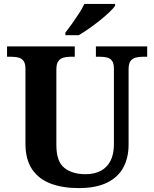

<svg xmlns="http://www.w3.org/2000/svg" viewBox="-20 -951 787 981"><path d="M382 10Q300 10 239 -13Q178 -36 144 -86Q110 -136 110 -218V-600Q110 -627 100 -640Q90 -653 74 -657Q58 -661 38 -661H16V-714H362V-661H339Q320 -661 304 -656.5Q288 -652 278 -638.5Q268 -625 268 -596V-210Q268 -126 308.5 -93.5Q349 -61 417 -61Q462 -61 494.5 -78Q527 -95 544.5 -129Q562 -163 562 -214V-600Q562 -627 552.5 -640Q543 -653 527.5 -657Q512 -661 492 -661H470V-714H732V-661H709Q689 -661 672.5 -656.5Q656 -652 646.5 -638.5Q637 -625 637 -596V-212Q637 -145 610 -95Q583 -45 526.5 -17.5Q470 10 382 10ZM314 -784Q329 -803 347.5 -829Q366 -855 383.5 -882Q401 -909 411 -931H568V-921Q559 -908 538 -888Q517 -868 489.5 -846Q462 -824 434 -804.5Q406 -785 382 -771H314Z"/></svg>

Font: Noto Serif Hebrew
Style: Bold
Weight: 700
Version: Version 2.003